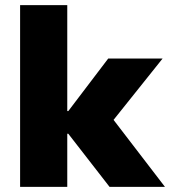

<svg xmlns="http://www.w3.org/2000/svg" viewBox="-20 -725 660 745"><path d="M58 0V-705H241V-294H245L400 -498H611L396 -229L399 -288L620 0H405L245 -206H241V0Z"/></svg>

Font: Nunito Sans 10pt Black
Style: Regular
Weight: 900
Designer: Vernon Adams
Foundry: Vernon Adams
Version: Version 3.101;gftools[0.9.27]